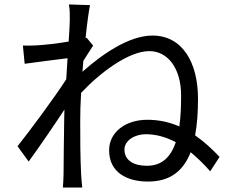

<svg xmlns="http://www.w3.org/2000/svg" viewBox="-20 -811 1040 864"><path d="M641 -65C585 -65 540 -87 540 -138C540 -178 585 -207 636 -207C683 -207 728 -194 771 -171C749 -106 710 -65 641 -65ZM370 -641 365 -639C372 -708 380 -764 385 -788L290 -791C295 -766 294 -740 294 -717C294 -706 292 -670 289 -624C238 -615 180 -609 148 -607C124 -606 105 -605 83 -606L91 -524C153 -532 239 -544 284 -549C282 -518 280 -486 278 -454C228 -376 114 -222 59 -153L109 -84C157 -150 222 -245 270 -318C270 -303 269 -290 269 -280C267 -170 267 -121 266 -26C266 -10 264 19 263 33H350C348 15 346 -10 345 -27C341 -116 341 -176 341 -266C341 -304 342 -348 345 -393C432 -486 560 -581 652 -581C734 -581 795 -505 795 -381C795 -331 793 -284 787 -242C744 -261 696 -272 643 -272C542 -272 471 -214 471 -135C471 -35 551 6 646 6C746 6 805 -42 838 -126C867 -102 897 -73 926 -40L968 -105C934 -141 898 -174 858 -202C867 -250 871 -305 871 -367C871 -531 800 -651 666 -651C558 -651 435 -563 351 -488C352 -505 354 -521 355 -537C370 -561 387 -588 399 -606Z"/></svg>

Font: Source Han Sans KR Regular
Style: Regular
Weight: 400
Designer: Ryoko NISHIZUKA (kana & ideographs); Paul D. Hunt (Latin, Greek & Cyrillic); Wenlong ZHANG (bopomofo); Sandoll Communica
Foundry: Adobe Systems Incorporated
Version: Version 1.004;PS 1.004;hotconv 1.0.82;makeotf.lib2.5.63406